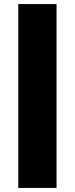

<svg xmlns="http://www.w3.org/2000/svg" viewBox="-20 -763 368 944"><path d="M70 161V-743H258V161Z"/></svg>

Font: Saira SemiExpanded Black
Style: Regular
Weight: 900
Width: 6
Designer: Hector Gatti with collaboration of the Omnibus-Type team
Foundry: Omnibus-Type
Version: Version 1.101